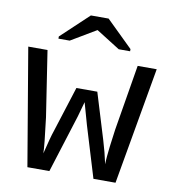

<svg xmlns="http://www.w3.org/2000/svg" viewBox="-81 -783 761 853"><g transform="rotate(10 300.0 -356.5)"><path d="M497.1 0H397.5L327.6 -230L299.8 -328.6L280.8 -260.7L198.7 0H99.6L10.3 -528.3H97.2L142.6 -231.9Q158.7 -103 158.7 -72.8Q177.7 -150.9 187 -177.2L252.9 -384.3H347.2L410.6 -176.8Q426.3 -125.5 437.5 -72.8Q437.5 -87.4 439.5 -109.4Q441.4 -131.3 444.3 -154.5Q447.3 -177.7 450.2 -198.7Q453.1 -219.7 454.6 -231.9L503.9 -528.3H589.8ZM459.5 -596.2V-586.4H408.2L301.3 -653.8H300.3L187 -586.4H136.2V-596.2L260.3 -712.9H340.3Z"/></g></svg>

Font: Cousine
Style: Regular
Weight: 400
Monospace: yes
Designer: Steve Matteson
Foundry: Ascender Corporation
Version: Version 1.20